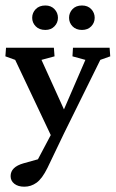

<svg xmlns="http://www.w3.org/2000/svg" viewBox="-24 -519 432 717"><path d="M173.8 2.9 32.7 -295.4 -3.9 -308.6 -1.5 -340.8H177.2L179.7 -308.6L130.9 -295.4L226.6 -84.5ZM385.3 -340.8 387.7 -308.6 350.6 -295.4 215.3 -21.5 153.3 107.9Q133.3 148.4 112.5 163.3Q91.8 178.2 66.9 178.2Q43.5 178.2 29.5 167.2Q15.6 156.2 15.6 138.7Q15.6 104.5 64 90.8L147.9 67.4L102.5 104.5L193.8 -67.9L203.6 -84.5L294.9 -295.4L246.6 -308.6L248.5 -340.8ZM145.5 -407.2Q122.6 -407.2 109.4 -420.7Q96.2 -434.1 96.2 -452.6Q96.2 -471.2 109.4 -484.9Q122.6 -498.5 145.5 -498.5Q166.5 -498.5 179.4 -484.9Q192.4 -471.2 192.4 -452.6Q192.4 -434.1 179.4 -420.7Q166.5 -407.2 145.5 -407.2ZM282.2 -407.2Q259.8 -407.2 246.8 -420.7Q233.9 -434.1 233.9 -452.6Q233.9 -471.2 246.8 -484.9Q259.8 -498.5 282.2 -498.5Q303.7 -498.5 316.7 -484.9Q329.6 -471.2 329.6 -452.6Q329.6 -434.1 316.7 -420.7Q303.7 -407.2 282.2 -407.2Z"/></svg>

Font: Lateef Medium
Style: Regular
Weight: 500
Designer: SIL International
Foundry: SIL International
Version: Version 4.200